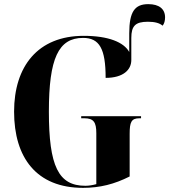

<svg xmlns="http://www.w3.org/2000/svg" viewBox="-20 -897 817 927"><path d="M381 10C462 10 533 -8 606 -45V-251C606 -307 614 -326 653 -326H661V-336H372V-326H387C432 -326 445 -307 445 -254V-8C427 -3 409 0 392 0C262 0 216 -95 216 -358C216 -615 262 -714 381 -714C460 -714 490 -662 490 -521C575 -521 614 -560 614 -607V-714C614 -772 634 -792 694 -792C727 -792 750 -786 765 -773C773 -782 777 -797 777 -813C777 -854 748 -877 696 -877C631 -877 604 -841 604 -736V-646C578 -693 504 -724 384 -724C163 -724 48 -577 48 -358C48 -136 156 10 381 10Z"/></svg>

Font: Noto Serif Display Condensed ExtraBold
Style: Regular
Weight: 800
Width: 3
Designer: Monotype Design Team
Foundry: Monotype Imaging Inc.
Version: Version 2.009